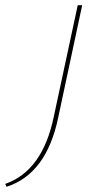

<svg xmlns="http://www.w3.org/2000/svg" viewBox="-151 -427 386 736"><path d="M55 21 147 -407H164L72 24Q27 240 -126 289L-131 278Q12 228 55 21Z"/></svg>

Font: EauTest Thin
Style: Italic
Weight: 250
Italic angle: -12°
Designer: Christian Thalmann (Catharsis Fonts)
Version: Version 0.001;PS 000.001;hotconv 1.0.88;makeotf.lib2.5.64775